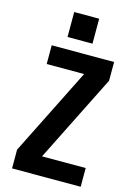

<svg xmlns="http://www.w3.org/2000/svg" viewBox="-123 -869 627 929"><g transform="rotate(15 191.0 -404.5)"><path d="M34.7 0V-93.8L253.4 -531.2H65.9V-625H378.4V-531.2L159.7 -93.8H378.4V0ZM129.4 -683.6V-808.6H254.4V-683.6Z"/></g></svg>

Font: Oswald-Regular
Style: Regular
Weight: 400
Designer: vernon adams
Foundry: vernon adams
Version: Version 2.002; ttfautohint (v0.92.18-e454-dirty) -l 8 -r 50 